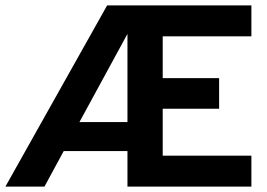

<svg xmlns="http://www.w3.org/2000/svg" viewBox="-20 -688 983 708"><path d="M0 0 375 -668H907V-554H580V-400H788V-287H580V-114H907V0H450V-131H215L144 0ZM273 -238H450V-563Z"/></svg>

Font: Atkinson Hyperlegible Next SemiBold
Style: Regular
Weight: 600
Designer: Elliott Scott, Megan Eiswerth, Linus Boman, Theodore Petrosky, Letters from Sweden
Foundry: Applied Design Works, Letters from Sweden
Version: Version 2.001